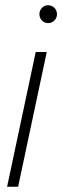

<svg xmlns="http://www.w3.org/2000/svg" viewBox="-20 -711 237 731"><path d="M158 -513H116L7 0H49ZM130 -657C130 -638 145 -623 163 -623C182 -623 197 -638 197 -657C197 -676 182 -691 163 -691C145 -691 130 -676 130 -657Z"/></svg>

Font: Nacelle UltraLight
Style: Italic
Weight: 200
Italic angle: -12°
Designer: Sora Sagano
Foundry: Sora Sagano
Version: Version 1.000;FEAKit 1.0